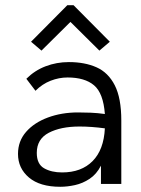

<svg xmlns="http://www.w3.org/2000/svg" viewBox="-20 -705 540 736"><path d="M211 11Q133 11 91 -24.5Q49 -60 49 -115Q49 -164 80 -199.5Q111 -235 163.5 -254.5Q216 -274 279 -274Q302 -274 327.5 -273Q353 -272 382 -268Q376 -348 340.5 -378Q305 -408 239 -408Q206 -408 174 -395.5Q142 -383 116 -357L81 -403Q113 -435 155 -451Q197 -467 244 -467Q305 -467 350 -447Q395 -427 420 -378Q445 -329 445 -243V0H367V-70Q350 -37 323.5 -19.5Q297 -2 267.5 4.5Q238 11 211 11ZM121 -119Q121 -76 149 -60Q177 -44 218 -44Q292 -44 335 -87.5Q378 -131 382 -213Q330 -220 285 -220Q213 -220 167 -196Q121 -172 121 -119ZM139 -511 99 -545 238 -685H262L401 -545L361 -511L250 -621Z"/></svg>

Font: Ligconsolata
Style: Regular
Weight: 400
Monospace: yes
Designer: Raph Levien, Cyreal, Brenton Simpson
Foundry: Raph Levien, Cyreal, Google
Version: Version 3.001; ttfautohint (v1.8.2.53-6de2)